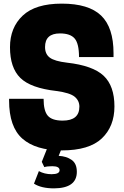

<svg xmlns="http://www.w3.org/2000/svg" viewBox="-20 -814 680 1057"><path d="M278 223Q207 223 167 197L194 128Q225 145 264 145Q308 145 308 123Q308 101 268 101Q239 101 224 106L210 77L238 7H318L303 44Q345 46 374 66Q403 86 403 132Q403 222 278 223ZM320 14Q177 14 103.5 -50.5Q30 -115 30 -261V-270H220Q220 -203 243.5 -176.5Q267 -150 325 -150Q417 -150 417 -227Q417 -260 391 -281.5Q365 -303 291 -313Q149 -329 92 -385Q35 -441 35 -554Q35 -662 105 -728Q175 -794 320 -794Q468 -794 536.5 -728.5Q605 -663 605 -521V-500H415Q415 -574 391 -602Q367 -630 310 -630Q228 -630 228 -555Q228 -516 254.5 -496.5Q281 -477 349 -469Q491 -453 550.5 -397Q610 -341 610 -228Q610 -118 540.5 -52Q471 14 320 14Z"/></svg>

Font: Tanohe Sans ExtraBold
Style: Regular
Weight: 800
Designer: Village Type and Design LLC & Cristiano Sobral
Foundry: Cooper Hewitt Smithsonian Design Museum
Version: Version 1.00;September 29, 2021;FontCreator 13.0.0.2655 64-b